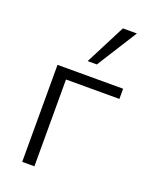

<svg xmlns="http://www.w3.org/2000/svg" viewBox="-141 -827 707 902"><g transform="rotate(20 212.5 -375.5)"><path d="M84 0V-485H412V-434H145V0ZM211 -550 314 -751H384L257 -550Z"/></g></svg>

Font: Nunito Sans 12pt Light
Style: Regular
Weight: 300
Designer: Vernon Adams
Foundry: Vernon Adams
Version: Version 3.101;gftools[0.9.27]